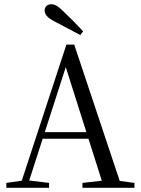

<svg xmlns="http://www.w3.org/2000/svg" viewBox="-20 -888 668 908"><path d="M10 0H212V-23L113 -35H93L10 -23ZM72 0H107L296 -586L301 -599H282L472 0H557L331 -677H294ZM170 -232H435V-263H170ZM370 0H616V-23L520 -36H484L370 -23ZM373 -740Q351 -763 329 -786Q306 -809 282 -832Q262 -852 249 -860Q235 -868 223 -868Q209 -868 200 -860Q191 -851 191 -838Q191 -825 201 -813Q211 -801 237 -787Q267 -771 298 -755Q328 -739 360 -722Z"/></svg>

Font: Source Serif 4 48pt
Style: Regular
Weight: 400
Designer: Frank Grie√ühammer
Foundry: Adobe Systems Incorporated
Version: Version 4.004;hotconv 1.0.116;makeotfexe 2.5.65601